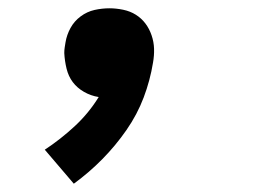

<svg xmlns="http://www.w3.org/2000/svg" viewBox="-20 -228 640 463"><path d="M158 215 88 133Q126 108 160 76.5Q194 45 218 6Q199 3 182.5 -6.5Q166 -16 155.5 -30Q145 -44 140.5 -62.5Q136 -81 135 -100Q135 -107 136 -113.5Q137 -120 138 -126Q141 -144 150 -160.5Q159 -177 174.5 -188.5Q190 -200 208 -204Q226 -208 244 -208Q260 -208 277 -204.5Q294 -201 307.5 -192.5Q321 -184 330.5 -171.5Q340 -159 345.5 -143Q351 -127 351.5 -110.5Q352 -94 349 -77Q342 -34 326.5 7Q311 48 285 85.5Q259 123 227 155.5Q195 188 158 215Z"/></svg>

Font: Iosevka Heavy Extended Oblique
Style: Regular
Weight: 900
Width: 7
Italic angle: -9°
Monospace: yes
Designer: Belleve Invis
Foundry: Belleve Invis
Version: Version 32.5.0; ttfautohint (v1.8.4)